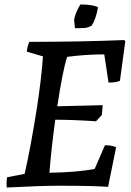

<svg xmlns="http://www.w3.org/2000/svg" viewBox="-20 -830 587 858"><path d="M315 -704Q314 -709 313 -723Q312 -737 311 -742Q317 -774 339 -810Q392 -810 418 -798Q409 -744 389 -715Q379 -710 367 -706Q356 -704 315 -704ZM10 8Q8 -18 12 -38L90 -53Q117 -170 145 -348Q165 -478 172 -578L100 -599Q101 -619 111 -643Q341 -643 535 -651L540 -646L516 -469Q500 -461 465 -461L446 -587Q364 -587 280 -576Q260 -514 236 -355L439 -360L435 -316L409 -288Q304 -295 227 -295Q207 -147 201 -58Q324 -60 403 -75L449 -181Q480 -181 499 -172L463 5Q398 0 241 0Q162 0 10 8Z"/></svg>

Font: Albura Medium
Style: Italic
Weight: 462
Italic angle: -7°
Designer: Mercedes Jáuregui
Foundry: Omnibus-Type Team
Version: Version 1.000